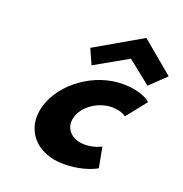

<svg xmlns="http://www.w3.org/2000/svg" viewBox="-146 -949 1041 1092"><g transform="rotate(20 374.5 -402.5)"><path d="M274 -658 314.8 -567 512.7 -679 653.4 -567 748.6 -658 554.8 -820ZM506.4 -383C566.3 -383 592.2 -359 592.2 -359L688.3 -480C688.3 -480 644.7 -528 518.3 -528C349.2 -528 177.7 -406 132.5 -255C87.6 -105 187.7 15 355.9 15C482.3 15 554 -31 554 -31L530.8 -154C530.8 -154 490.7 -130 430.7 -130C349.7 -130 299.9 -186 321.1 -257C342 -327 425.3 -383 506.4 -383Z"/></g></svg>

Font: Hussar
Style: BdSuprExtOblThree
Weight: 700
Foundry: Cannot Into Space Fonts
Version: Version 2.00